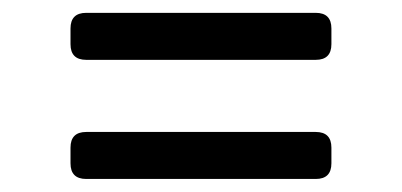

<svg xmlns="http://www.w3.org/2000/svg" viewBox="-20 -518 626 299"><path d="M114.3 -312.5H471.7Q496.1 -312.5 496.1 -288.1Q496.1 -288.1 496.1 -263.7Q496.1 -239.3 471.7 -239.3H114.3Q89.8 -239.3 89.8 -263.7V-288.1Q89.8 -312.5 114.3 -312.5ZM114.3 -498H471.7Q496.1 -498 496.1 -473.6V-449.2Q496.1 -424.8 471.7 -424.8H114.3Q89.8 -424.8 89.8 -449.2V-473.6Q89.8 -498 114.3 -498Z"/></svg>

Font: Simply Mono
Style: Book
Weight: 400
Designer: Wojciech Kalinowski "wmk69" (wmk69@o2.pl)
Foundry: Wojciech Kalinowski "wmk69" (wmk69@o2.pl)
Version: Version 1.0.0